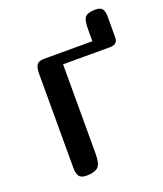

<svg xmlns="http://www.w3.org/2000/svg" viewBox="-119 -697 656 775"><g transform="rotate(-20 209.5 -309.0)"><path d="M80 -455Q80 -478 88 -490Q96 -502 120 -502H327V-554Q327 -595 339 -606.5Q351 -618 382 -618Q404 -618 411.5 -607Q419 -596 419 -576V-486Q419 -469 410 -462Q401 -455 387 -455H184V-71Q184 -26 168.5 -13Q153 0 120 0Q96 0 88 -12.5Q80 -25 80 -47Z"/></g></svg>

Font: Marmelad
Style: Regular
Weight: 400
Designer: Manvel Shmavonyan
Foundry: Cyreal
Version: Version 1.110; ttfautohint (v1.8.4.7-5d5b)